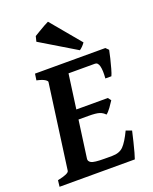

<svg xmlns="http://www.w3.org/2000/svg" viewBox="-149 -866 753 947"><g transform="rotate(-20 227.5 -392.5)"><path d="M457.5 -551.3Q454.6 -535.6 448.5 -510.3Q442.4 -484.9 435.5 -460.4Q428.7 -436 423.3 -424.8H391.6Q395 -465.8 389.4 -488.3Q383.8 -510.7 368.7 -510.7H208L227.5 -565.9H442.9ZM382.3 -314Q374.5 -301.3 360.4 -281.7Q346.2 -262.2 335.9 -255.4Q324.2 -268.6 306.9 -274.2Q289.6 -279.8 251 -279.8H171.4L187 -330.1H370.1ZM427.7 -138.2Q421.9 -112.3 414.8 -83.5Q407.7 -54.7 401.4 -31.7Q395 -8.8 391.6 0H-3.4L0.5 -33.2Q60.1 -45.4 61.5 -60.5L122.1 -504.4Q123 -509.8 110.6 -517.8Q98.1 -525.9 68.8 -532.2L73.7 -565.9H297.9L293 -532.2Q264.2 -529.3 247.6 -524.9Q231 -520.5 230 -514.2L170.9 -83Q169.4 -70.3 183.3 -62.3Q197.3 -54.2 252.4 -54.2H292.5Q331.1 -54.2 352.1 -75.7Q373 -97.2 397.9 -149.4ZM351.1 -628.9Q337.4 -609.4 321.3 -598.6L133.8 -711.4L140.6 -738.8Q147 -742.7 163.6 -752.7Q180.2 -762.7 197 -772.2Q213.9 -781.7 221.2 -784.7Z"/></g></svg>

Font: Dai Banna SIL SemiBold
Style: Italic
Weight: 600
Italic angle: -11°
Designer: Victor Gaultney
Foundry: SIL International
Version: Version 4.000